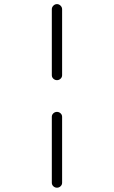

<svg xmlns="http://www.w3.org/2000/svg" viewBox="-20 -750 540 910"><path d="M225.6 116.2V-196.3Q225.6 -206.1 232.9 -212.9Q240.2 -219.7 250 -219.7Q259.8 -219.7 267.1 -212.9Q274.4 -206.1 274.4 -196.3V116.2Q274.4 126 267.1 132.8Q259.8 139.6 250 139.6Q240.2 139.6 232.9 132.8Q225.6 126 225.6 116.2ZM225.6 -393.6V-706.1Q225.6 -715.8 232.9 -723.1Q240.2 -730.5 250 -730.5Q259.8 -730.5 267.1 -723.1Q274.4 -715.8 274.4 -706.1V-393.6Q274.4 -383.8 267.1 -377Q259.8 -370.1 250 -370.1Q240.2 -370.1 232.9 -377Q225.6 -383.8 225.6 -393.6Z"/></svg>

Font: Rounded-L Mgen+ 1m light
Style: Regular
Weight: 200
Designer: [Source Han Sans]
Ryoko NISHIZUKA  (kana & ideographs); Paul D. Hunt (Latin, Greek & Cyrillic); Wenlong ZHANG  (bopomofo
Version: Version 1.059.20150602